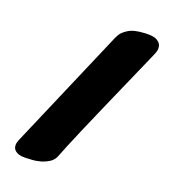

<svg xmlns="http://www.w3.org/2000/svg" viewBox="-88 -621 624 695"><g transform="rotate(15 224.0 -273.5)"><path d="M84 0Q51 0 38 -8.5Q25 -17 23.5 -27.5Q22 -38 25.5 -46.5Q29 -55 29 -55L270 -503Q270 -503 277.5 -515Q285 -527 307 -538.5Q329 -550 372 -548Q404 -547 417 -537.5Q430 -528 431.5 -516.5Q433 -505 429.5 -496.5Q426 -488 426 -488Q426 -488 414 -466Q402 -444 382 -407.5Q362 -371 337.5 -326.5Q313 -282 288 -236Q263 -190 241 -149.5Q219 -109 204 -79.5Q189 -50 184 -40Q176 -22 159.5 -13.5Q143 -5 125.5 -2Q108 1 96 0.5Q84 0 84 0Z"/></g></svg>

Font: Nerko One
Style: Regular
Weight: 400
Designer: Nermin Kahrimanovic
Foundry: Nermin Kahrimanovic
Version: Version 1.101